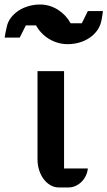

<svg xmlns="http://www.w3.org/2000/svg" viewBox="-77 -824 472 844"><path d="M-56.6 -658.7Q-54.7 -672.4 -52.5 -682.1Q-50.3 -691.9 -47.4 -705.6Q-43 -727.5 -29.3 -745.6Q-15.6 -763.7 4.2 -776.9Q23.9 -790 48.6 -797.1Q73.2 -804.2 99.6 -804.2Q120.6 -804.2 140.6 -798.1Q160.6 -792 178 -781Q195.3 -770 209.5 -754.9Q223.6 -739.7 233.4 -721.7H282.7L309.1 -775.4H375.5Q374.5 -765.6 373 -756.8Q372.1 -749 370.4 -741.5Q368.7 -733.9 367.7 -728.5Q362.3 -706.1 348.4 -687.7Q334.5 -669.4 314.7 -656.5Q294.9 -643.6 270.8 -636.7Q246.6 -629.9 220.2 -629.9Q197.8 -629.9 177 -636Q156.2 -642.1 138.2 -653.1Q120.1 -664.1 105.7 -679.2Q91.3 -694.3 81.5 -712.4H36.6L9.8 -658.7ZM87.9 -511.2H204.6V-83.5H309.1Q307.6 -66.4 300 -51Q292.5 -35.6 281 -24.4Q269.5 -13.2 254.9 -6.6Q240.2 0 224.1 0H181.2Q162.1 0 145 -9.8Q127.9 -19.5 115.2 -36.4Q102.5 -53.2 95.2 -75.7Q87.9 -98.1 87.9 -124Z"/></svg>

Font: Atomic Age
Style: Regular
Weight: 400
Designer: James Grieshaber
Foundry: James Grieshaber
Version: Version 1.008; ttfautohint (v1.4.1) -l 6 -r 46 -G 0 -x 0 -H 